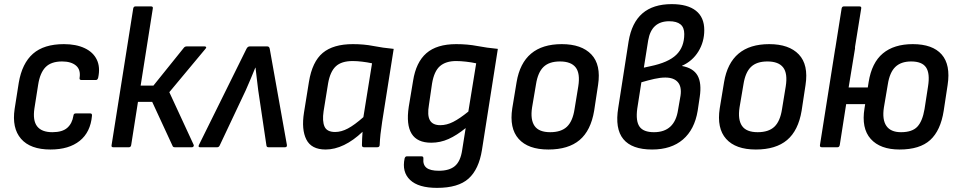

<svg xmlns="http://www.w3.org/2000/svg" viewBox="-20 -714 4649 931"><path d="M225 11Q127 11 82 -41Q37 -93 51 -186L71 -313Q87 -407 140 -453.5Q193 -500 290 -500Q349 -500 390.5 -480.5Q432 -461 449.5 -424.5Q467 -388 456 -337Q453 -326 445 -326H375Q364 -326 366 -337Q372 -376 348.5 -396Q325 -416 281 -416Q228 -416 201 -388.5Q174 -361 165 -303L147 -189Q138 -130 160 -101.5Q182 -73 234 -73Q282 -73 306 -94Q330 -115 336 -153Q337 -164 347 -164H418Q427 -164 426 -153Q419 -73 366.5 -31Q314 11 225 11Z M972 -489Q978 -489 979.5 -485.5Q981 -482 976 -477L801 -267L919 -12Q921 -8 918.5 -4Q916 0 911 0H828Q819 0 817 -6L718 -220H649L616 -10Q614 0 605 0H529Q519 0 521 -10L626 -673Q628 -683 637 -683H712Q723 -683 721 -673L662 -299H724L872 -483Q877 -489 886 -489Z M950 0Q939 0 945 -12L1175 -477Q1181 -489 1191 -489H1276Q1286 -489 1288 -477L1371 -12Q1373 0 1362 0H1282Q1273 0 1272 -8L1232 -277Q1229 -304 1225.5 -331Q1222 -358 1219 -386H1218Q1207 -358 1195.5 -331.5Q1184 -305 1172 -277L1045 -8Q1041 0 1033 0Z M1559 11Q1490 11 1465.5 -37.5Q1441 -86 1454 -168L1478 -317Q1494 -415 1545 -457.5Q1596 -500 1691 -500Q1745 -500 1790.5 -491Q1836 -482 1889 -477L1833 -123Q1828 -91 1825 -63.5Q1822 -36 1821 -10Q1820 0 1809 0H1745Q1735 0 1735 -10Q1735 -25 1736 -42Q1737 -59 1738 -75Q1694 -33 1648.5 -11Q1603 11 1559 11ZM1605 -74Q1635 -74 1667 -91Q1699 -108 1742 -146L1784 -407Q1761 -412 1736 -415Q1711 -418 1690 -418Q1636 -418 1608.5 -392.5Q1581 -367 1571 -310L1549 -174Q1542 -127 1553.5 -100.5Q1565 -74 1605 -74Z M2192 -500Q2247 -500 2294 -491Q2341 -482 2394 -477L2317 13Q2302 107 2252 152Q2202 197 2099 197Q2009 197 1968.5 158.5Q1928 120 1942 54Q1945 44 1953 44H2024Q2034 44 2033 55Q2030 85 2048 99.5Q2066 114 2108 114Q2159 114 2186 91Q2213 68 2221 14L2238 -93Q2195 -58 2155 -40Q2115 -22 2071 -22Q2003 -22 1976 -65.5Q1949 -109 1962 -196L1983 -322Q1997 -412 2047.5 -456Q2098 -500 2192 -500ZM2115 -107Q2146 -107 2177.5 -123Q2209 -139 2251 -173L2289 -407Q2266 -412 2239.5 -415Q2213 -418 2192 -418Q2142 -418 2113.5 -393.5Q2085 -369 2075 -309L2060 -206Q2051 -155 2064.5 -131Q2078 -107 2115 -107Z M2639 11Q2541 11 2495 -40.5Q2449 -92 2464 -189L2485 -316Q2516 -500 2704 -500Q2800 -500 2847.5 -450Q2895 -400 2880 -302L2861 -177Q2845 -81 2790.5 -35Q2736 11 2639 11ZM2648 -73Q2701 -73 2729 -99.5Q2757 -126 2766 -185L2784 -295Q2794 -358 2771.5 -387Q2749 -416 2695 -416Q2643 -416 2615.5 -389.5Q2588 -363 2579 -305L2560 -193Q2551 -134 2572 -103.5Q2593 -73 2648 -73Z M3142 11Q3044 11 3002.5 -39.5Q2961 -90 2978 -192L3028 -513Q3043 -604 3095 -649Q3147 -694 3237 -694Q3314 -694 3354.5 -662Q3395 -630 3395 -568Q3395 -511 3366.5 -464.5Q3338 -418 3287 -395V-394Q3342 -384 3362.5 -347.5Q3383 -311 3373 -244L3363 -177Q3348 -86 3291.5 -37.5Q3235 11 3142 11ZM3151 -73Q3252 -73 3268 -182L3280 -251Q3286 -294 3266.5 -316Q3247 -338 3206 -338Q3182 -338 3153 -331.5Q3124 -325 3090 -315L3070 -187Q3062 -127 3081 -100Q3100 -73 3151 -73ZM3102 -386 3134 -393Q3221 -411 3259.5 -448.5Q3298 -486 3298 -549Q3298 -581 3279.5 -596Q3261 -611 3225 -611Q3182 -611 3156.5 -588Q3131 -565 3123 -518Z M3645 11Q3547 11 3501 -40.5Q3455 -92 3470 -189L3491 -316Q3522 -500 3710 -500Q3806 -500 3853.5 -450Q3901 -400 3886 -302L3867 -177Q3851 -81 3796.5 -35Q3742 11 3645 11ZM3654 -73Q3707 -73 3735 -99.5Q3763 -126 3772 -185L3790 -295Q3800 -358 3777.5 -387Q3755 -416 3701 -416Q3649 -416 3621.5 -389.5Q3594 -363 3585 -305L3566 -193Q3557 -134 3578 -103.5Q3599 -73 3654 -73Z M4019 -408 4061 -673Q4063 -683 4072 -683H4147Q4158 -683 4156 -673L4114 -412ZM4342 11Q4248 11 4202 -40.5Q4156 -92 4172 -189L4192 -316Q4207 -410 4261 -455Q4315 -500 4406 -500Q4502 -500 4546 -450Q4590 -400 4575 -302L4556 -177Q4541 -81 4490.5 -35Q4440 11 4342 11ZM3965 0Q3954 0 3956 -11L4030 -479Q4032 -489 4042 -489H4117Q4128 -489 4126 -479L4095 -290H4223L4210 -209H4083L4052 -11Q4050 0 4041 0ZM4349 -73Q4403 -73 4428 -99.5Q4453 -126 4463 -185L4480 -295Q4490 -358 4470.5 -387Q4451 -416 4398 -416Q4349 -416 4321.5 -389.5Q4294 -363 4285 -305L4266 -193Q4257 -134 4278 -103.5Q4299 -73 4349 -73Z"/></svg>

Font: Sofia Sans Semi Condensed SemiBold
Style: Italic
Weight: 600
Italic angle: -9°
Version: Version 4.100